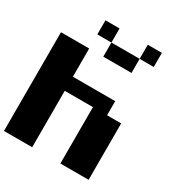

<svg xmlns="http://www.w3.org/2000/svg" viewBox="-225 -1155 1228 1310"><g transform="rotate(30 389.0 -500.0)"><path d="M222.2 -444.4V0H0V-777.8H222.2V-555.6H555.6V-444.4H666.7V0H444.4V-444.4ZM555.6 -777.8H333.3V-888.9H555.6ZM333.3 -888.9H222.2V-1000H333.3ZM666.7 -888.9H555.6V-1000H666.7Z"/></g></svg>

Font: Pixeloid Sans
Style: Bold
Weight: 700
Monospace: yes
Designer: GGBot
Version: 0.3